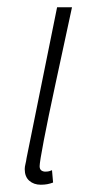

<svg xmlns="http://www.w3.org/2000/svg" viewBox="-20 -500 272 528"><path d="M92 8Q73 8 60.5 -3Q48 -14 48 -35Q48 -41 50 -49Q52 -57 53 -65L137 -480H178Q153 -364 132.5 -269Q112 -174 100.5 -114Q89 -54 89 -43Q89 -35 93.5 -31.5Q98 -28 105 -28Q108 -28 112 -28.5Q116 -29 123 -32L126 2Q118 5 110 6.5Q102 8 92 8Z"/></svg>

Font: Source Sans 3 Light
Style: Italic
Weight: 300
Italic angle: -11°
Designer: Paul D. Hunt
Foundry: Adobe
Version: Version 3.046;hotconv 1.0.118;makeotfexe 2.5.65603